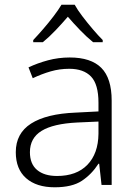

<svg xmlns="http://www.w3.org/2000/svg" viewBox="-20 -785 576 815"><path d="M276 -541Q366 -541 410 -497Q454 -453 454 -358V0H411L401 -90H398Q369 -45 327.5 -17.5Q286 10 212 10Q135 10 91 -28.5Q47 -67 47 -139Q47 -219 112 -260.5Q177 -302 301 -307L398 -312V-349Q398 -427 366.5 -460Q335 -493 274 -493Q233 -493 195 -482Q157 -471 119 -453L101 -499Q139 -517 183.5 -529Q228 -541 276 -541ZM308 -265Q206 -260 156.5 -229.5Q107 -199 107 -139Q107 -89 137.5 -63.5Q168 -38 222 -38Q305 -38 351 -85.5Q397 -133 398 -217V-269ZM297 -765Q309 -743 330 -715.5Q351 -688 374 -661Q397 -634 416 -615V-606H375Q348 -628 320 -657Q292 -686 268 -714Q244 -686 216.5 -657Q189 -628 162 -606H121V-615Q140 -635 163 -661.5Q186 -688 207 -715.5Q228 -743 241 -765Z"/></svg>

Font: Noto Sans Lao UI Light
Style: Regular
Weight: 300
Designer: Monotype Design Team
Foundry: Monotype Imaging Inc.
Version: Version 2.000; ttfautohint (v1.8.4.7-5d5b)